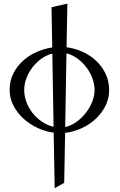

<svg xmlns="http://www.w3.org/2000/svg" viewBox="-20 -708 648 1041"><path d="M345.2 -688.5 340.8 -451.7Q384.8 -446.3 426.3 -427.7Q467.8 -409.2 500.2 -379.2Q532.7 -349.1 552.2 -308.8Q571.8 -268.6 571.8 -220.2Q571.8 -173.3 551.3 -133.1Q530.8 -92.8 497.3 -62Q463.9 -31.2 420.9 -12Q377.9 7.3 333 12.2L328.1 283.2L276.4 312.5L271 11.2Q226.1 5.4 183.1 -14.6Q140.1 -34.7 106.7 -65.4Q73.2 -96.2 52.7 -135.7Q32.2 -175.3 32.2 -220.2Q32.2 -269.5 52.2 -309.3Q72.3 -349.1 104.5 -378.4Q136.7 -407.7 178.2 -426Q219.7 -444.3 263.2 -450.7L259.3 -668.9ZM492.7 -220.2Q492.7 -252.4 480.5 -284.7Q468.3 -316.9 447.3 -344.2Q426.3 -371.6 398.7 -391.4Q371.1 -411.1 340.3 -418.9L333.5 -19Q364.7 -26.4 393.6 -46.6Q422.4 -66.9 444.3 -94.7Q466.3 -122.6 479.5 -155.3Q492.7 -188 492.7 -220.2ZM111.3 -220.2Q111.3 -186.5 123.5 -154.1Q135.7 -121.6 157.2 -94.7Q178.7 -67.9 207.8 -48.1Q236.8 -28.3 270.5 -20.5L263.7 -417.5Q231 -409.2 203.1 -388.7Q175.3 -368.2 154.8 -341.1Q134.3 -314 122.8 -282.5Q111.3 -251 111.3 -220.2Z"/></svg>

Font: Cardo
Style: Bold
Weight: 700
Designer: David J. Perry
Foundry: David J. Perry
Version: Version 1.0011